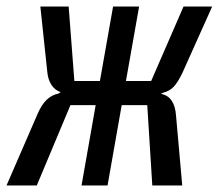

<svg xmlns="http://www.w3.org/2000/svg" viewBox="-39 -570 672 590"><path d="M141 -282.5 147.5 -287Q130 -292.5 119 -309.2Q108 -326 106 -352L85 -550H172L189.5 -321H268L308.5 -550H388.5L348 -321H425.5L525 -550H613L521.5 -346Q507.5 -317 494.8 -303.5Q482 -290 462 -285L455.5 -281.5Q498 -274 502 -214L521 0H429L413.5 -247H335L291.5 0H211.5L255 -247H177.5L74 0H-19L76.5 -220Q89 -249 104.8 -263.8Q120.5 -278.5 141 -282.5Z"/></svg>

Font: JuliaMono Italic
Style: Regular
Weight: 400
Italic angle: -9°
Monospace: yes
Designer: cormullion
Foundry: corm
Version: Version 0.049; ttfautohint (v1.8.4)